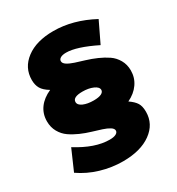

<svg xmlns="http://www.w3.org/2000/svg" viewBox="-185 -811 938 1017"><g transform="rotate(-30 284.0 -302.5)"><path d="M474.1 -503.9Q358.4 -561 295.9 -561Q273.4 -561 261.2 -554Q249 -546.9 249 -535.2Q249 -522 265.4 -511.5Q281.7 -501 307.9 -492.4Q334 -483.9 365.7 -474.4Q397.5 -464.8 429.2 -450.9Q460.9 -437 487.1 -419.2Q513.2 -401.4 529.5 -372.8Q545.9 -344.2 545.9 -308.1Q545.9 -263.7 521.2 -228.3Q496.6 -192.9 452.1 -171.9Q481.4 -151.9 493.7 -132.1Q505.9 -112.3 505.9 -78.1Q505.9 -3.4 442.1 42.7Q378.4 88.9 270 88.9Q202.1 88.9 135.5 69.1Q68.8 49.3 14.2 11.2L68.8 -113.8Q177.2 -45.9 266.1 -45.9Q291.5 -45.9 304.7 -53Q317.9 -60.1 317.9 -71.8Q317.9 -84 301.8 -94.2Q285.6 -104.5 260 -112.8Q234.4 -121.1 203.1 -130.4Q171.9 -139.6 140.6 -153.3Q109.4 -167 83.7 -184.8Q58.1 -202.6 42 -231.2Q25.9 -259.8 25.9 -295.9Q25.9 -341.8 51.3 -376.5Q76.7 -411.1 124 -432.1Q90.8 -452.1 78.4 -473.6Q65.9 -495.1 65.9 -525.9Q65.9 -600.6 127.7 -647.2Q189.5 -693.8 293.9 -693.8Q413.1 -693.8 534.2 -628.9ZM267.1 -338.9Q208 -338.9 208 -309.1Q208 -290.5 233.4 -279.3Q258.8 -268.1 296.9 -268.1Q327.6 -268.1 343.3 -275.9Q358.9 -283.7 358.9 -296.9Q358.9 -314.9 331.8 -326.9Q304.7 -338.9 267.1 -338.9Z"/></g></svg>

Font: Montserrat-Arabic ExtraBold
Style: Regular
Weight: 800
Designer: Mohamed Gaber
Foundry: Kief Type Foundry
Version: Version 5.008;PS 005.008;hotconv 1.0.88;makeotf.lib2.5.64775